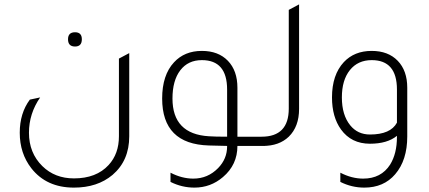

<svg xmlns="http://www.w3.org/2000/svg" viewBox="-20 -665 1956 875"><path d="M322 -453Q290 -453 290 -486Q290 -518 322 -518Q353 -518 353 -486Q353 -453 322 -453ZM569 -44Q569 67 493 132Q424 190 317 190Q192 190 123 102Q70 34 70 -60Q70 -149 116 -211L163 -221Q112 -147 112 -60Q112 32 173 92Q230 148 317 148Q419 148 475 87Q522 36 522 -44V-398L569 -423Z M1062 -42H1189V0H1062Q1062 86 996 142Q940 190 866 190Q809 190 757 164V122Q809 149 861 149Q927 149 974 101Q1015 59 1015 2V0Q988 0 932 -2Q719 -8 719 -216Q719 -323 773 -381Q821 -433 900 -433Q975 -433 1018.5 -388Q1062 -343 1062 -265ZM1015 -257Q1015 -391 900 -391Q837 -391 801.5 -344.5Q766 -298 766 -216Q766 -54 932 -44Q959 -42 1015 -42Z M1129 0V-42H1172Q1296 -42 1296 -170V-620L1343 -645V-169Q1343 -88 1296 -42Q1252 0 1179 0Z M1789 -46Q1745 -10 1666 -10Q1581 -10 1534 -75Q1493 -132 1493 -221Q1493 -324 1547 -382Q1595 -433 1674 -433Q1749 -433 1792.5 -388Q1836 -343 1836 -265V-43Q1836 65 1781 129Q1729 190 1640 190Q1583 190 1531 164V122Q1583 149 1635 149Q1717 149 1758 85Q1789 35 1789 -41ZM1789 -257Q1789 -391 1674 -391Q1611 -391 1574.5 -345.5Q1538 -300 1538 -221Q1538 -141 1576 -94Q1610 -52 1666 -52Q1760 -52 1789 -106Z"/></svg>

Font: Tajawal Light
Style: Regular
Weight: 300
Designer: Boutros Fonts
Foundry: Created by Boutros International 2017
Version: Version 1.700